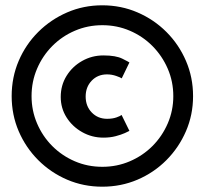

<svg xmlns="http://www.w3.org/2000/svg" viewBox="-20 -692 788 724"><path d="M24 -329.5Q24 -400.5 50.5 -462.5Q77 -524.5 124.2 -571.5Q171.5 -618.5 233.2 -645.2Q295 -672 365.5 -672Q436.5 -672 498.5 -645.2Q560.5 -618.5 607.5 -571.5Q654.5 -524.5 681.2 -462.5Q708 -400.5 708 -329.5Q708 -259 681.2 -197.2Q654.5 -135.5 607.5 -88.2Q560.5 -41 498.5 -14.5Q436.5 12 365.5 12Q295 12 233.2 -14.5Q171.5 -41 124.2 -88.2Q77 -135.5 50.5 -197.2Q24 -259 24 -329.5ZM99 -329.5Q99 -275 119.8 -226.5Q140.5 -178 177.2 -141.2Q214 -104.5 262.2 -83.8Q310.5 -63 366 -63Q421 -63 469.5 -83.8Q518 -104.5 554.8 -141.2Q591.5 -178 612.5 -226.5Q633.5 -275 633.5 -329.5Q633.5 -384.5 612.5 -433Q591.5 -481.5 554.8 -518.5Q518 -555.5 469.5 -576.2Q421 -597 366 -597Q311 -597 262.5 -576.2Q214 -555.5 177.2 -518.5Q140.5 -481.5 119.8 -433Q99 -384.5 99 -329.5ZM383.5 -411.5Q401.5 -411.5 418.5 -405.5Q435.5 -399.5 439 -396.5L468 -456.5Q466.5 -458 441.8 -470.5Q417 -483 370 -483Q326.5 -483 289.8 -462.2Q253 -441.5 231 -406Q209 -370.5 209 -326.5Q209 -284 231 -249.2Q253 -214.5 289.8 -193.8Q326.5 -173 370 -173Q395.5 -173 416.2 -178.5Q437 -184 450.8 -190.2Q464.5 -196.5 468 -198.5L438.5 -258.5Q434 -254.5 419 -249.2Q404 -244 384 -244Q349 -244 326 -267.8Q303 -291.5 303 -328Q303 -364 325.8 -387.8Q348.5 -411.5 383.5 -411.5Z"/></svg>

Font: League Spartan Thin SemiBold
Style: Regular
Weight: 600
Version: Version 2.002